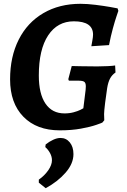

<svg xmlns="http://www.w3.org/2000/svg" viewBox="-20 -673 670 1009"><path d="M585 -329 587 -292Q569 -280 558.5 -260.5Q548 -241 543 -209Q538 -178 532.5 -133Q527 -88 527 -74L528 -41L518 -29Q518 -28 486.5 -17Q455 -6 405.5 3Q356 12 294 12Q173 12 103 -59.5Q33 -131 33 -256Q33 -375 78.5 -465Q124 -555 208 -604Q292 -653 403 -653Q439 -653 482.5 -647.5Q526 -642 557.5 -636.5Q589 -631 598 -629L602 -616Q600 -610 592 -586.5Q584 -563 573 -523Q562 -483 553 -436L460 -430Q461 -437 465 -458Q469 -479 469 -491Q469 -561 368 -561Q282 -561 233 -487Q184 -413 184 -276Q184 -180 219 -128.5Q254 -77 319 -77Q345 -77 367 -83Q389 -89 402 -95.5Q415 -102 418 -104L430 -201Q431 -208 431 -219Q431 -237 423 -243Q415 -249 393 -249H342L339 -257L357 -326Q358 -326 401 -325Q444 -324 491 -324Q518 -324 547 -325.5Q576 -327 585 -329ZM298 52Q328 52 347 75.5Q366 99 366 137Q366 187 324.5 234.5Q283 282 220 316L184 287V271Q214 250 233.5 222Q253 194 253 169Q253 150 243 131.5Q233 113 218 100L220 86Q239 71 259.5 61.5Q280 52 298 52Z"/></svg>

Font: Alegreya
Style: Bold Italic
Weight: 700
Italic angle: -7°
Designer: Juan Pablo del Peral
Foundry: Huerta Tipografica
Version: Version 2.007; ttfautohint (v1.6)